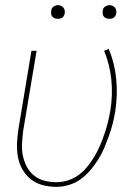

<svg xmlns="http://www.w3.org/2000/svg" viewBox="-20 -717 540 745"><path d="M199 8Q172 8 146.5 1.5Q121 -5 101 -20.5Q81 -36 68 -58Q55 -80 50 -106Q45 -132 46 -159Q47 -186 51 -213L102 -520H122L70 -210Q67 -186 65.5 -161.5Q64 -137 68.5 -114Q73 -91 83.5 -71Q94 -51 111.5 -36.5Q129 -22 152 -16Q175 -10 200 -10Q222 -10 245 -17.5Q268 -25 287 -39.5Q306 -54 321 -73Q336 -92 348 -112.5Q360 -133 369 -154.5Q378 -176 385.5 -198Q393 -220 398.5 -242Q404 -264 408 -287Q418 -348 412 -407.5Q406 -467 384 -520L402 -527Q425 -472 431 -410Q437 -348 427 -284Q423 -260 417 -236.5Q411 -213 402.5 -189.5Q394 -166 384.5 -143Q375 -120 361 -98Q347 -76 330.5 -56.5Q314 -37 293.5 -22Q273 -7 248 0.5Q223 8 199 8ZM404 -644Q398 -644 392.5 -646Q387 -648 383 -652.5Q379 -657 378.5 -663.5Q378 -670 379 -676Q379 -681 381.5 -685Q384 -689 388 -691.5Q392 -694 396 -695.5Q400 -697 405 -697Q411 -697 416.5 -694.5Q422 -692 426 -687.5Q430 -683 431 -676.5Q432 -670 431 -664Q430 -659 427.5 -655Q425 -651 421.5 -648.5Q418 -646 413.5 -645Q409 -644 404 -644ZM204 -644Q198 -644 192.5 -646Q187 -648 183 -652.5Q179 -657 178.5 -663.5Q178 -670 179 -676Q179 -681 181.5 -685Q184 -689 188 -691.5Q192 -694 196 -695.5Q200 -697 205 -697Q211 -697 216.5 -694.5Q222 -692 226 -687.5Q230 -683 231 -676.5Q232 -670 231 -664Q230 -659 227.5 -655Q225 -651 221.5 -648.5Q218 -646 213.5 -645Q209 -644 204 -644Z"/></svg>

Font: Iosevka Thin
Style: Italic
Weight: 100
Italic angle: -9°
Monospace: yes
Designer: Belleve Invis
Foundry: Belleve Invis
Version: Version 32.5.0; ttfautohint (v1.8.4)